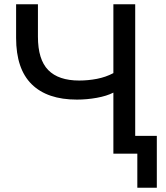

<svg xmlns="http://www.w3.org/2000/svg" viewBox="-20 -725 785 906"><path d="M515 0V-288Q484 -272 437 -263.5Q390 -255 343 -255Q203 -255 129.5 -327.5Q56 -400 56 -546V-705H159V-552Q159 -444 207.5 -394.5Q256 -345 354 -345Q396 -345 437.5 -353Q479 -361 515 -380V-705H618V-84H720V161H628V0Z"/></svg>

Font: Mulish SemiBold
Style: Regular
Weight: 600
Designer: Vernon Adams
Foundry: Vernon Adams
Version: Version 3.603; ttfautohint (v1.8.3)